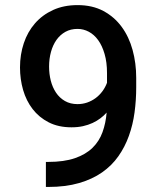

<svg xmlns="http://www.w3.org/2000/svg" viewBox="-20 -741 640 764"><path d="M171.4 -96.7Q234.9 -96.7 278.1 -111.6Q321.3 -126.5 348.1 -152.8Q375 -179.2 387.9 -215.1Q400.9 -251 404.3 -293Q393.6 -280.8 379.6 -270.3Q365.7 -259.8 348.4 -251.7Q331.1 -243.7 310.3 -239Q289.6 -234.4 264.6 -234.4Q212.4 -234.4 173.8 -254.2Q135.3 -273.9 109.9 -306.9Q84.5 -339.8 72 -382.8Q59.6 -425.8 59.6 -472.7Q59.6 -523.9 74.7 -569.1Q89.8 -614.3 119.1 -647.9Q148.4 -681.6 191.2 -701.2Q233.9 -720.7 288.6 -720.7Q347.7 -720.7 391.4 -697.3Q435.1 -673.8 464.1 -634.3Q493.2 -594.7 507.6 -542.2Q522 -489.7 522 -431.6V-393.6Q522 -342.8 515.4 -293.7Q508.8 -244.6 492.9 -200.4Q477.1 -156.2 450.9 -119.1Q424.8 -82 386 -54.9Q347.2 -27.8 294.2 -12.5Q241.2 2.9 171.9 2.9H162.6V-96.7ZM288.6 -326.7Q308.6 -326.7 326.9 -333Q345.2 -339.4 360.4 -350.6Q375.5 -361.8 387.2 -377.4Q398.9 -393.1 405.8 -411.6V-450.2Q405.8 -493.2 396.2 -526.1Q386.7 -559.1 370.6 -581.3Q354.5 -603.5 333.3 -614.7Q312 -626 288.6 -626Q261.2 -626 240.2 -614.3Q219.2 -602.5 204.8 -582.3Q190.4 -562 182.9 -534.7Q175.3 -507.3 175.3 -476.1Q175.3 -446.8 182.1 -419.9Q189 -393.1 202.9 -372.3Q216.8 -351.6 238.3 -339.1Q259.8 -326.7 288.6 -326.7Z"/></svg>

Font: TypoPRO Roboto Mono
Style: Regular
Weight: 500
Designer: Google
Version: Version 2.000986; 2015; ttfautohint (v1.3)